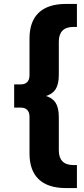

<svg xmlns="http://www.w3.org/2000/svg" viewBox="-20 -762 426 976"><path d="M371 77H352C303 77 279 50 279 3V-165C279 -231 258 -260 214 -274C258 -288 279 -317 279 -383V-551C279 -598 303 -625 352 -625H371V-742H315C192 -742 130 -680 130 -567V-380C130 -348 113 -333 86 -333H52V-215H86C113 -215 130 -200 130 -168V19C130 132 192 194 315 194H371Z"/></svg>

Font: Montserrat-Alt1
Style: Bold
Weight: 700
Designer: Differentunic
Foundry: Differentunic
Version: Version 7.222